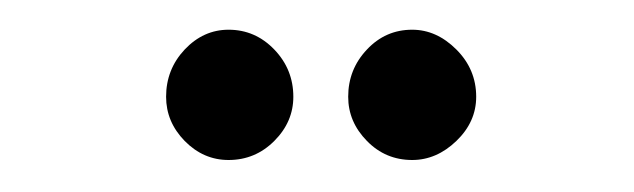

<svg xmlns="http://www.w3.org/2000/svg" viewBox="-20 -726 416 126"><path d="M250.5 -621Q233 -621 220.8 -633.5Q208.5 -646 208.5 -662.5Q208.5 -680.5 220.8 -693.5Q233 -706.5 250.5 -706.5Q266.5 -706.5 279.5 -693.5Q292.5 -680.5 292.5 -662.5Q292.5 -646 279.5 -633.5Q266.5 -621 250.5 -621ZM130 -621Q113.5 -621 101.2 -633.5Q89 -646 89 -662.5Q89 -680.5 101.2 -693.5Q113.5 -706.5 130 -706.5Q147.5 -706.5 160 -693.5Q172.5 -680.5 172.5 -662.5Q172.5 -646 160 -633.5Q147.5 -621 130 -621Z"/></svg>

Font: Imbue 100pt SemiBold
Style: Regular
Weight: 600
Designer: Tyler Finck
Foundry: Etcetera Type Company
Version: Version 1.102; ttfautohint (v1.8.3)